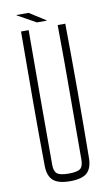

<svg xmlns="http://www.w3.org/2000/svg" viewBox="-98 -937 570 991"><g transform="rotate(-10 187.0 -441.5)"><path d="M187 5Q126 5 99 -18.5Q72 -42 71 -95Q69 -274 69.5 -447.5Q70 -621 71 -800H111Q110 -621 110 -447.5Q110 -274 110 -95Q110 -60 126 -47.5Q142 -35 187 -35Q232 -35 247.5 -47.5Q263 -60 263 -95Q263 -274 264 -447.5Q265 -621 263 -800H303Q305 -621 305 -447.5Q305 -274 303 -95Q302 -42 275.5 -18.5Q249 5 187 5ZM63 -886V-888H126L211 -834V-832H160Z"/></g></svg>

Font: Big Shoulders Text Thin
Style: Regular
Weight: 100
Designer: Patric King
Foundry: XO Type Co
Version: Version 1.000; ttfautohint (v1.8.2)